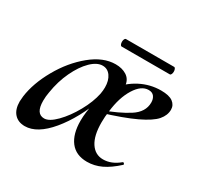

<svg xmlns="http://www.w3.org/2000/svg" viewBox="-120 -648 818 798"><g transform="rotate(30 289.5 -249.0)"><path d="M17 -66Q17 -73 19 -91Q28 -158 69 -230.5Q110 -303 168.5 -351Q227 -399 286 -399Q317 -399 338.5 -385.5Q360 -372 364 -345Q356 -330 338 -300Q327 -282 307 -246Q265 -131 205 -59Q145 13 86 13Q54 13 35.5 -7.5Q17 -28 17 -66ZM292 -262Q295 -279 295 -293Q295 -326 280.5 -346.5Q266 -367 242 -367Q215 -367 186.5 -339Q158 -311 135.5 -263.5Q113 -216 104 -159Q100 -138 100 -117Q100 -55 140 -55Q164 -55 196.5 -88Q229 -121 256 -169.5Q283 -218 292 -262ZM276 -123Q276 -161 287 -211L323 -305Q359 -351 405.5 -375Q452 -399 504 -399Q543 -399 561 -385.5Q579 -372 579 -350Q579 -323 558.5 -299Q538 -275 482.5 -248.5Q427 -222 325 -191L326 -203Q399 -229 446 -259Q493 -289 493 -335Q493 -352 484.5 -363.5Q476 -375 458 -375Q423 -375 395 -330Q367 -285 359 -215Q355 -188 355 -160Q355 -97 377 -63.5Q399 -30 437 -30Q477 -30 514 -61L516 -62Q519 -62 521.5 -58.5Q524 -55 522 -53Q485 -19 452 -3.5Q419 12 384 12Q331 12 303.5 -23.5Q276 -59 276 -123ZM261 -493Q261 -500 263.5 -505.5Q266 -511 270 -511H501Q505 -511 507.5 -505.5Q510 -500 510 -493Q510 -486 507.5 -480.5Q505 -475 501 -475H270Q266 -475 263.5 -480.5Q261 -486 261 -493Z"/></g></svg>

Font: Cormorant Infant SemiBold
Style: Italic
Weight: 600
Italic angle: -10°
Designer: Christian Thalmann (Catharsis Fonts)
Foundry: Catharsis Fonts
Version: Version 4.000